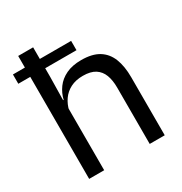

<svg xmlns="http://www.w3.org/2000/svg" viewBox="-157 -779 849 896"><g transform="rotate(-30 267.0 -331.5)"><path d="M2.1 -549.8V-599.9H315.6V-549.8ZM392.8 0V-303.7Q392.8 -343 382.1 -371.5Q371.4 -399.9 347.1 -415.7Q322.7 -431.4 281 -431.4Q242.4 -431.4 214.3 -417Q186.2 -402.5 169 -377.8Q151.7 -353.1 144.7 -321.6L127 -378.9H147.8Q155.5 -412.1 175.5 -439.3Q195.4 -466.5 229.2 -482.7Q262.9 -498.9 311.4 -498.9Q369.6 -498.9 405.1 -477.1Q440.7 -455.2 457.2 -413.8Q473.7 -372.3 473.7 -312.6V0ZM66.5 0V-662.5H147V-503.7L144.6 -363.3L147.4 -357.1V0Z"/></g></svg>

Font: Anek Latin Medium
Style: Regular
Weight: 500
Designer: Yesha Goshar
Foundry: Ek Type
Version: Version 1.003